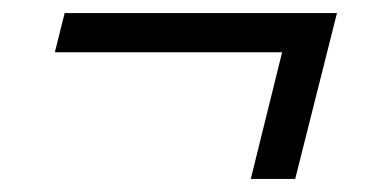

<svg xmlns="http://www.w3.org/2000/svg" viewBox="-20 -355 590 294"><path d="M412 -275H64L79 -335H496L432 -81H364Z"/></svg>

Font: IBM Plex Serif Medm
Style: Italic
Weight: 500
Italic angle: -14°
Designer: Mike Abbink, Paul van der Laan, Pieter van Rosmalen
Foundry: Bold Monday
Version: Version 3.001